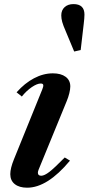

<svg xmlns="http://www.w3.org/2000/svg" viewBox="-20 -884 422 915"><path d="M109.5 10.5Q72 10.5 50.5 -6.5Q29 -23.5 29 -54Q29 -82 46.5 -125L181.5 -458Q187 -471 186.2 -478.5Q185.5 -486 174 -486Q157 -486 131.8 -469Q106.5 -452 84 -424L59 -444Q97.5 -487.5 142 -511Q186.5 -534.5 232 -534.5Q270.5 -534.5 292.8 -518Q315 -501.5 315 -472Q315 -458.5 310.2 -439.2Q305.5 -420 297.5 -401L164 -75.5Q160.5 -66.5 160.5 -61Q160.5 -46.5 176.5 -46.5Q191.5 -46.5 215.5 -65Q239.5 -83.5 288.5 -133.5L313.5 -118.5Q206 10.5 109.5 10.5ZM333.5 -638.5 293.5 -734.5Q281 -763 276.5 -779.5Q272 -796 272 -810.5Q272 -835.5 288 -850Q304 -864.5 330 -864.5Q382.5 -864.5 382.5 -814.5Q382.5 -806 381.5 -794.5Q380.5 -783 379 -770L364.5 -645.5Z"/></svg>

Font: Libre Caslon Text SemiBold Italic
Style: Regular
Weight: 600
Italic angle: -22.583°
Designer: Pablo Impallari, Rodrigo Fuenzalida, Katja Schimmel
Foundry: Pablo Impallari, Rodrigo Fuenzalida
Version: Version 2.000